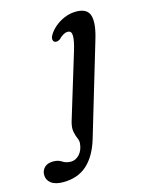

<svg xmlns="http://www.w3.org/2000/svg" viewBox="-233 -538 651 856"><g transform="rotate(-15 92.0 -110.0)"><path d="M253 -323.5 127 99.5Q104.5 173.5 61.5 211.8Q18.5 250 -48 250Q-85 250 -104 235.2Q-123 220.5 -123 197Q-123 176.5 -109 162.8Q-95 149 -69 149Q-45.5 149 -29.8 159.8Q-14 170.5 8.5 170.5Q30.5 170.5 47.8 152Q65 133.5 68 101Q68.5 89 62.5 75.8Q56.5 62.5 53 44Q49.5 25.5 57 -1.5L148.5 -302Q161.5 -344 161.8 -368.2Q162 -392.5 143.5 -392.5Q123.5 -392.5 101 -369Q88 -360.5 77.5 -364Q70.5 -367 68.8 -375.2Q67 -383.5 72.5 -394Q82 -412.5 101.8 -430Q121.5 -447.5 147.8 -458.8Q174 -470 202.5 -470Q255 -470 265.2 -433Q275.5 -396 253 -323.5Z"/></g></svg>

Font: Fraunces 9pt Soft
Style: Italic
Weight: 400
Italic angle: -16°
Version: Version 1.000;[0bf87f6ff]